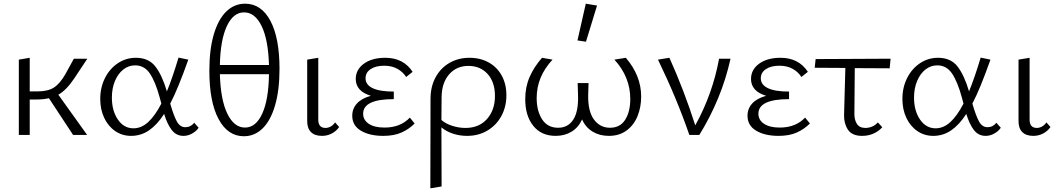

<svg xmlns="http://www.w3.org/2000/svg" viewBox="-20 -731 5732 1040"><path d="M296 -218 452 0H376L245 -199Q216 -192 175 -192H141V0H82V-408L141 -418V-236H185Q239 -236 271.5 -256.5Q304 -277 334 -329L380 -413H453L382 -306Q339 -242 296 -218Z M1056 -39Q1043 -20 1020.5 -7.5Q998 5 974 5Q935 5 910.5 -26.5Q886 -58 869 -114Q832 -56 788 -25.5Q744 5 690 5Q642 5 604 -21Q566 -47 544.5 -92.5Q523 -138 523 -195Q523 -258 549 -309Q575 -360 619 -389Q663 -418 716 -418Q785 -418 821.5 -371Q858 -324 884 -236Q915 -312 947 -419L1000 -408Q943 -247 902 -170Q921 -104 938 -73Q955 -42 984 -42Q1013 -42 1032 -66ZM854 -170 845 -203Q822 -288 792 -332.5Q762 -377 712 -377Q677 -377 648.5 -355Q620 -333 603 -293Q586 -253 586 -202Q586 -131 618.5 -83.5Q651 -36 703 -36Q746 -36 783 -70Q820 -104 854 -170Z M1494 -358Q1494 -243 1470 -160.5Q1446 -78 1402.5 -35.5Q1359 7 1301 7Q1214 7 1164 -86Q1114 -179 1114 -348Q1114 -463 1138 -544.5Q1162 -626 1205.5 -668.5Q1249 -711 1308 -711Q1395 -711 1444.5 -618.5Q1494 -526 1494 -358ZM1171 -379H1437Q1433 -516 1397 -590Q1361 -664 1302 -664Q1244 -664 1209 -590Q1174 -516 1171 -379ZM1437 -329H1171Q1175 -190 1211.5 -115Q1248 -40 1307 -40Q1366 -40 1400.5 -115.5Q1435 -191 1437 -329Z M1644 -79V-408L1704 -418V-88Q1702 -38 1743 -38Q1757 -38 1771 -45.5Q1785 -53 1795 -68L1817 -43Q1802 -21 1777.5 -8Q1753 5 1724 5Q1684 5 1663.5 -16.5Q1643 -38 1644 -79Z M2226 -62Q2195 -31 2154.5 -13Q2114 5 2056 5Q1982 5 1935 -23Q1888 -51 1888 -104Q1888 -143 1914 -171Q1940 -199 1989 -212Q1907 -237 1907 -303Q1907 -354 1951 -386Q1995 -418 2067 -418Q2165 -418 2215 -342L2180 -314Q2162 -342 2132 -358.5Q2102 -375 2061 -375Q2015 -375 1987.5 -356.5Q1960 -338 1960 -307Q1960 -272 1998.5 -253.5Q2037 -235 2113 -235V-194Q1947 -194 1947 -115Q1947 -81 1977.5 -60.5Q2008 -40 2063 -40Q2149 -40 2200 -94Z M2723 -215Q2723 -153 2696 -103Q2669 -53 2620.5 -24Q2572 5 2510 5Q2470 5 2433.5 -7Q2397 -19 2371 -41Q2371 171 2372 279L2311 289Q2312 125 2312 -195Q2312 -262 2339.5 -312.5Q2367 -363 2415 -390.5Q2463 -418 2523 -418Q2582 -418 2627.5 -392.5Q2673 -367 2698 -321Q2723 -275 2723 -215ZM2661 -211Q2661 -286 2621.5 -330Q2582 -374 2517 -374Q2453 -374 2413 -328.5Q2373 -283 2372 -205Q2372 -119 2371 -81Q2394 -61 2429.5 -49.5Q2465 -38 2501 -38Q2575 -38 2618 -86.5Q2661 -135 2661 -211Z M3154 -505 3108 -512 3153 -711 3214 -701ZM3453 -208Q3453 -151 3433.5 -102.5Q3414 -54 3374.5 -24.5Q3335 5 3278 5Q3228 5 3190 -18Q3152 -41 3133 -84Q3113 -40 3075.5 -17.5Q3038 5 2990 5Q2912 5 2868.5 -49.5Q2825 -104 2825 -194Q2825 -259 2848.5 -313.5Q2872 -368 2916 -418L2973 -408Q2887 -316 2887 -200Q2887 -130 2916.5 -84.5Q2946 -39 3003 -39Q3057 -39 3085.5 -83.5Q3114 -128 3111 -216L3109 -281H3168L3166 -218Q3164 -129 3197 -84Q3230 -39 3284 -39Q3339 -39 3366.5 -82.5Q3394 -126 3394 -195Q3394 -314 3308 -408L3370 -418Q3453 -321 3453 -208Z M3937 -413Q3889 -196 3768 0H3714Q3645 -200 3544 -408L3606 -418Q3685 -243 3746 -52Q3840 -222 3875 -413Z M4367 -62Q4336 -31 4295.5 -13Q4255 5 4197 5Q4123 5 4076 -23Q4029 -51 4029 -104Q4029 -143 4055 -171Q4081 -199 4130 -212Q4048 -237 4048 -303Q4048 -354 4092 -386Q4136 -418 4208 -418Q4306 -418 4356 -342L4321 -314Q4303 -342 4273 -358.5Q4243 -375 4202 -375Q4156 -375 4128.5 -356.5Q4101 -338 4101 -307Q4101 -272 4139.5 -253.5Q4178 -235 4254 -235V-194Q4088 -194 4088 -115Q4088 -81 4118.5 -60.5Q4149 -40 4204 -40Q4290 -40 4341 -94Z M4608 -117Q4607 -84 4621 -61Q4635 -38 4668 -38Q4686 -38 4704 -45.5Q4722 -53 4735 -68L4759 -42Q4741 -21 4712.5 -8Q4684 5 4650 5Q4595 5 4573 -28.5Q4551 -62 4552 -108L4559 -363L4393 -364L4398 -411L4804 -413L4799 -361L4610 -362Z M5401 -39Q5388 -20 5365.5 -7.5Q5343 5 5319 5Q5280 5 5255.5 -26.5Q5231 -58 5214 -114Q5177 -56 5133 -25.5Q5089 5 5035 5Q4987 5 4949 -21Q4911 -47 4889.5 -92.5Q4868 -138 4868 -195Q4868 -258 4894 -309Q4920 -360 4964 -389Q5008 -418 5061 -418Q5130 -418 5166.5 -371Q5203 -324 5229 -236Q5260 -312 5292 -419L5345 -408Q5288 -247 5247 -170Q5266 -104 5283 -73Q5300 -42 5329 -42Q5358 -42 5377 -66ZM5199 -170 5190 -203Q5167 -288 5137 -332.5Q5107 -377 5057 -377Q5022 -377 4993.5 -355Q4965 -333 4948 -293Q4931 -253 4931 -202Q4931 -131 4963.5 -83.5Q4996 -36 5048 -36Q5091 -36 5128 -70Q5165 -104 5199 -170Z M5497 -79V-408L5557 -418V-88Q5555 -38 5596 -38Q5610 -38 5624 -45.5Q5638 -53 5648 -68L5670 -43Q5655 -21 5630.5 -8Q5606 5 5577 5Q5537 5 5516.5 -16.5Q5496 -38 5497 -79Z"/></svg>

Font: Isabella Sans
Style: Regular
Weight: 400
Designer: Original fonts by Christian Thalmann (Catharsis Fonts), Modifications by Cristiano Sobral
Version: Version 0.002;July 12, 2020;FontCreator 13.0.0.2655 64-bit; 